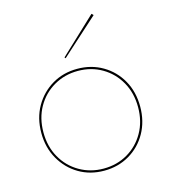

<svg xmlns="http://www.w3.org/2000/svg" viewBox="-106 -779 769 874"><g transform="rotate(-15 278.0 -342.5)"><path d="M414 -687 240 -530 236 -535 406 -695ZM45 -230Q45 -300 76 -354Q107 -408 159.5 -439Q212 -470 278 -470Q344 -470 397 -439Q450 -408 480.5 -354Q511 -300 511 -230Q511 -161 480.5 -106.5Q450 -52 397 -21Q344 10 278 10Q212 10 159.5 -21Q107 -52 76 -106.5Q45 -161 45 -230ZM55 -230Q55 -163 84.5 -111Q114 -59 165 -29.5Q216 0 278 0Q341 0 391.5 -29.5Q442 -59 471.5 -111Q501 -163 501 -230Q501 -297 471.5 -349Q442 -401 391.5 -430.5Q341 -460 278 -460Q216 -460 165 -430.5Q114 -401 84.5 -349Q55 -297 55 -230Z"/></g></svg>

Font: Jost* Hairline
Style: Regular
Weight: 100
Version: Version 3.7